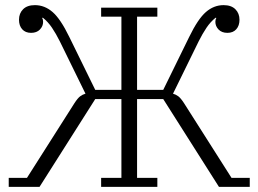

<svg xmlns="http://www.w3.org/2000/svg" viewBox="-20 -728 1007 748"><path d="M14 -35H85L270 -326Q283 -346 292.5 -353Q302 -360 313 -363L213 -567Q198 -597 182.5 -620Q167 -643 147 -659L144 -658Q148 -652 148 -643Q148 -626 135.5 -613Q123 -600 101 -600Q79 -600 66.5 -614Q54 -628 54 -651Q54 -676 70 -692Q86 -708 116 -708Q154 -708 185 -681Q216 -654 250 -584L351 -378H453V-663H374V-698H593V-663H514V-378H616L717 -584Q751 -654 782 -681Q813 -708 851 -708Q881 -708 897 -692Q913 -676 913 -651Q913 -628 900.5 -614Q888 -600 866 -600Q844 -600 831.5 -613Q819 -626 819 -643Q819 -652 823 -658L820 -659Q800 -643 784.5 -620Q769 -597 754 -567L654 -363Q665 -360 674.5 -353Q684 -346 697 -326L882 -35H953V0H833L616 -342H514V-35H593V0H374V-35H453V-342H351L134 0H14Z"/></svg>

Font: IBM Plex Serif Light
Style: Regular
Weight: 300
Designer: Mike Abbink, Paul van der Laan, Pieter van Rosmalen
Foundry: Bold Monday
Version: Version 3.001